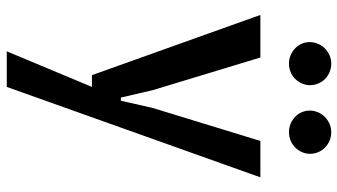

<svg xmlns="http://www.w3.org/2000/svg" viewBox="-244 -532 1037 590"><g transform="rotate(90 275.0 -236.5)"><path d="M25.4 -517.6H156.2L256.8 -186L279.3 -88.9H289.1L311 -186L412.6 -517.6H524.4L246.6 261.7H137.2L246.6 0H210.4ZM108.9 -669.4Q108.9 -682.6 114 -694.6Q119.1 -706.5 128.2 -715.6Q137.2 -724.6 149.2 -730Q161.1 -735.4 175.3 -735.4Q189 -735.4 201.2 -730.2Q213.4 -725.1 222.2 -716.3Q231 -707.5 236.1 -695.6Q241.2 -683.6 241.2 -670.4Q241.2 -657.2 236.1 -645.5Q231 -633.8 222.2 -624.8Q213.4 -615.7 201.2 -610.6Q189 -605.5 174.8 -605.5Q161.1 -605.5 149.2 -610.6Q137.2 -615.7 128.2 -624.3Q119.1 -632.8 114 -644.5Q108.9 -656.2 108.9 -669.4ZM319.3 -669.4Q319.3 -682.6 324.5 -694.6Q329.6 -706.5 338.6 -715.6Q347.7 -724.6 359.9 -730Q372.1 -735.4 386.2 -735.4Q399.9 -735.4 411.9 -730.2Q423.8 -725.1 432.9 -716.3Q441.9 -707.5 447 -695.6Q452.1 -683.6 452.1 -670.4Q452.1 -657.2 447 -645.5Q441.9 -633.8 432.9 -624.8Q423.8 -615.7 411.6 -610.6Q399.4 -605.5 385.3 -605.5Q371.6 -605.5 359.6 -610.6Q347.7 -615.7 338.6 -624.3Q329.6 -632.8 324.5 -644.5Q319.3 -656.2 319.3 -669.4Z"/></g></svg>

Font: Proza Libre
Style: Medium
Weight: 500
Designer: Jasper de Waard
Foundry: Jasper de Waard
Version: Version 1.000; ttfautohint (v1.4.1.8-43bc)